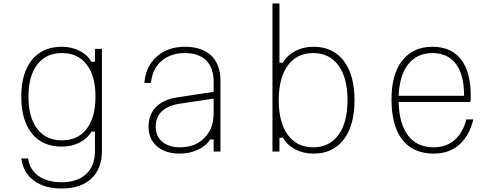

<svg xmlns="http://www.w3.org/2000/svg" viewBox="-20 -868 2840 1100"><path d="M564 -3Q564 99 503 155.5Q442 212 333 212Q235 212 174 167Q113 122 102 40H141Q150 104 200.5 140Q251 176 333 176Q423 176 473.5 129Q524 82 524 -3V-114H504Q480 -73 435 -50.5Q390 -28 333 -28Q224 -28 163 -103Q102 -178 102 -314Q102 -450 163 -525Q224 -600 333 -600Q390 -600 435 -577.5Q480 -555 504 -514H524V-588H564ZM143 -314Q143 -195 193.5 -129.5Q244 -64 335 -64Q426 -64 476.5 -129.5Q527 -195 527 -314Q527 -433 476.5 -498.5Q426 -564 335 -564Q244 -564 193.5 -498.5Q143 -433 143 -314Z M1184 -69Q1160 -31 1112.5 -9.5Q1065 12 1009 12Q927 12 879 -30Q831 -72 831 -143Q831 -210 872.5 -253.5Q914 -297 989 -309L1204 -342V-400Q1204 -479 1161.5 -521.5Q1119 -564 1039 -564Q957 -564 904.5 -518Q852 -472 845 -393H807Q815 -488 878 -544Q941 -600 1039 -600Q1137 -600 1190 -549.5Q1243 -499 1243 -405V0H1204V-69ZM872 -143Q872 -88 909.5 -56Q947 -24 1012 -24Q1070 -24 1113 -48.5Q1156 -73 1180 -116.5Q1204 -160 1204 -219V-303L1004 -273Q940 -262 906 -229Q872 -196 872 -143Z M1776 12Q1718 12 1672 -12Q1626 -36 1601 -79H1581V0H1541V-848H1581V-509H1601Q1626 -552 1672 -576Q1718 -600 1776 -600Q1887 -600 1949 -520Q2011 -440 2011 -294Q2011 -149 1949 -68.5Q1887 12 1776 12ZM1774 -24Q1867 -24 1919 -95Q1971 -166 1971 -294Q1971 -422 1919 -493Q1867 -564 1774 -564Q1681 -564 1629 -493Q1577 -422 1577 -294Q1577 -166 1629 -95Q1681 -24 1774 -24Z M2692 -184Q2668 -88 2610 -38Q2552 12 2465 12Q2347 12 2285 -67.5Q2223 -147 2223 -300Q2223 -443 2285 -521.5Q2347 -600 2457 -600Q2565 -600 2621 -528Q2677 -456 2677 -318Q2677 -310 2676.5 -301Q2676 -292 2675 -284H2264Q2267 -157 2318.5 -90.5Q2370 -24 2465 -24Q2536 -24 2584 -65.5Q2632 -107 2652 -184ZM2457 -564Q2369 -564 2318.5 -499.5Q2268 -435 2264 -319H2639Q2639 -438 2592.5 -501Q2546 -564 2457 -564Z"/></svg>

Font: Martian Mono Thin
Style: Regular
Weight: 100
Monospace: yes
Designer: Roman Shamin
Foundry: Evil Martians
Version: Version 1.000; ttfautohint (v1.8.4.7-5d5b)